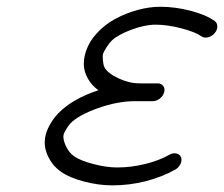

<svg xmlns="http://www.w3.org/2000/svg" viewBox="-20 -559 675 579"><path d="M236.8 -396.2Q245.6 -429.2 270.5 -457Q295.4 -484.9 327.8 -502.2Q360.1 -519.5 395.5 -529.1Q430.9 -538.6 463.4 -538.6Q508.3 -538.6 554.9 -526.5Q601.6 -514.4 627.7 -495.4Q635.5 -489.7 635.3 -478.6Q635 -467.5 626.7 -458.3Q618.4 -449 606.8 -446.4Q595.2 -443.8 587.4 -449.5Q569.1 -462.6 526.9 -473.6Q484.6 -484.6 449 -484.6Q417 -484.6 376.7 -469.6Q336.4 -454.6 317.4 -437Q310.1 -430.2 301.3 -416.5Q292.5 -402.8 290.8 -396.2Q289.1 -390.1 290.4 -376.1Q291.7 -362.1 295.4 -355.5Q304.9 -337.9 337.3 -322.8Q369.6 -307.6 401.6 -307.6H455.6Q466.6 -307.6 472.3 -299.7Q478 -291.7 475.1 -280.8Q472.2 -269.8 462 -261.8Q451.9 -253.9 440.9 -253.9H387.2Q334.2 -253.9 275.3 -232.8Q216.3 -211.7 192.4 -187Q187.3 -181.6 180.3 -170.2Q173.3 -158.7 171.9 -153.8Q168.7 -141.8 177.7 -120.6Q186.8 -99.4 203.9 -87.4Q222.2 -74.7 261.6 -64.3Q301 -54 333.5 -54Q375.5 -54 418 -64.5Q460.4 -75 490.7 -92.3Q501.5 -98.4 511.8 -96.2Q522.2 -94 525.9 -85Q529.5 -75.7 524.4 -64.7Q519.3 -53.7 508.5 -47.6Q469.2 -25.4 419.9 -12.7Q370.6 0 319.1 0Q277.6 0 233.6 -11.5Q189.7 -22.9 164.1 -41Q137 -59.8 123.3 -91.1Q109.6 -122.3 118.2 -153.8Q122.6 -169.9 132.8 -187.1Q143.1 -204.3 156.5 -218Q198.5 -261.2 276.9 -286.9Q252 -304.4 239.7 -332.9Q227.5 -361.3 236.8 -396.2Z"/></svg>

Font: Tecnico
Style: FinoInclinado
Weight: 400
Italic angle: -15°
Version: Version 1.3